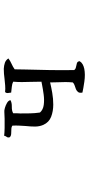

<svg xmlns="http://www.w3.org/2000/svg" viewBox="260 -768 479 1040"><g transform="rotate(-90 500.0 -247.5)"><path d="M704 -442Q691 -432 675 -425Q659 -418 645 -408Q645 -394 644.5 -379.5Q644 -365 644 -350Q642 -287 641 -217.5Q640 -148 641 -86Q646 -78 657 -76Q668 -74 678 -71Q688 -68 689 -56Q683 -46 672.5 -40Q662 -34 648 -31Q617 -25 579 -30.5Q541 -36 519 -41Q516 -57 522 -64.5Q528 -72 537 -76Q547 -80 557 -83Q567 -86 574 -93Q576 -115 576 -133.5Q576 -152 575 -172Q575 -182 574.5 -193Q574 -204 574 -216Q549 -210 517.5 -204.5Q486 -199 454 -199Q418 -199 388 -210.5Q358 -222 344 -253Q335 -274 335 -298Q335 -322 338 -349Q339 -366 340 -383.5Q341 -401 340 -420Q333 -426 320 -426Q307 -426 295 -427Q283 -428 277 -435Q275 -442 276.5 -446.5Q278 -451 281 -454Q285 -461 285 -465Q302 -463 327.5 -462.5Q353 -462 377.5 -462.5Q402 -463 414 -464Q422 -465 436 -461Q450 -457 463 -449.5Q476 -442 478 -431Q465 -423 442.5 -423.5Q420 -424 407 -416Q407 -406 407 -396.5Q407 -387 406 -378Q406 -351 406.5 -324.5Q407 -298 411 -271Q426 -254 452.5 -250.5Q479 -247 508.5 -251Q538 -255 563 -260Q567 -261 570.5 -261.5Q574 -262 578 -263Q578 -279 577.5 -293.5Q577 -308 577 -322Q576 -347 576 -369.5Q576 -392 578 -416Q567 -422 550.5 -423.5Q534 -425 519 -427Q517 -437 516.5 -445.5Q516 -454 522 -460Q539 -458 557.5 -459.5Q576 -461 594 -463Q608 -465 621.5 -466Q635 -467 648 -467Q666 -466 680.5 -461Q695 -456 704 -442Z"/></g></svg>

Font: Yuji Mai
Style: Regular
Weight: 400
Designer: Kataoka Yuji
Foundry: Kinuta Font Factory
Version: Version 3.002